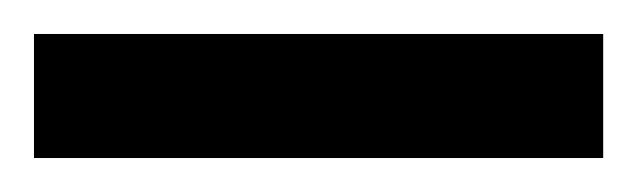

<svg xmlns="http://www.w3.org/2000/svg" viewBox="-20 -4 375 113"><path d="M0 16H335V89H0Z"/></svg>

Font: Uncut Sans VF
Style: Regular
Weight: 400
Designer: Kasper Nordkvist
Foundry: Uncut Type
Version: Version 1.100;FEAKit 1.0